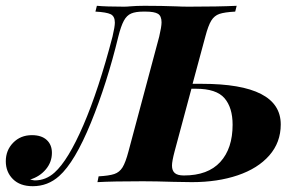

<svg xmlns="http://www.w3.org/2000/svg" viewBox="-78 -628 1042 662"><path d="M890 -199Q890 -137 850.5 -92Q811 -47 741.5 -23.5Q672 0 584 0L520 -1Q458 -3 414 -3Q310 -3 258 0L262 -20Q298 -22 316 -28Q334 -34 344.5 -51Q355 -68 365 -106L471 -502Q479 -536 479 -551Q479 -573 466.5 -580.5Q454 -588 424 -588H416Q390 -588 374.5 -581.5Q359 -575 349 -556.5Q339 -538 330 -502Q291 -341 235.5 -205Q180 -69 126 -21Q87 14 35 14Q-9 14 -33.5 -10.5Q-58 -35 -58 -72Q-58 -110 -32.5 -136Q-7 -162 32 -162Q65 -162 83 -145.5Q101 -129 101 -101Q101 -69 80 -44Q59 -19 26 -9Q38 -6 42 -6Q80 -6 110 -33Q157 -75 209.5 -196.5Q262 -318 310 -502Q318 -536 318 -550Q318 -572 303.5 -579Q289 -586 251 -588L256 -608Q288 -605 349 -605Q361 -605 369 -606Q393 -608 420 -608Q480 -608 532 -606Q548 -605 573 -605Q675 -605 738 -608L733 -588Q696 -586 678.5 -580Q661 -574 650.5 -557Q640 -540 630 -502L586 -339H618Q890 -339 890 -199ZM724 -198Q724 -257 696 -289.5Q668 -322 598 -322H582L524 -106Q515 -72 515 -57Q515 -40 524.5 -31.5Q534 -23 556 -23Q639 -23 681.5 -69.5Q724 -116 724 -198Z"/></svg>

Font: Playfair Display SC
Style: Bold Italic
Weight: 700
Italic angle: -14°
Designer: Claus Eggers Sørensen
Foundry: Claus Eggers Sørensen
Version: Version 1.200; ttfautohint (v1.6)